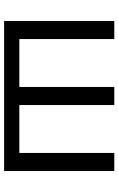

<svg xmlns="http://www.w3.org/2000/svg" viewBox="159 -735 576 934"><g transform="rotate(90 447.0 -268.0)"><path d="M82 0H812V-536H724V-74H491V-536H403V-74H170V-536H82Z"/></g></svg>

Font: Noto Sans Math
Style: Regular
Weight: 400
Designer: Monotype Design Team, Delve Withrington, Jeff Kellem
Foundry: Monotype Imaging Inc., Delve Fonts LLC
Version: Version 3.000